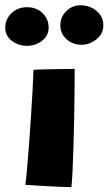

<svg xmlns="http://www.w3.org/2000/svg" viewBox="-72 -726 422 748"><path d="M206 3Q191 3 160.2 1.8Q129.5 0.5 93.5 -1.8Q57.5 -4 26.5 -6Q29 -19 32.5 -58.5Q36 -98 40.2 -152.2Q44.5 -206.5 48.2 -264.2Q52 -322 54.8 -372.2Q57.5 -422.5 58.5 -454Q68.5 -455 90.8 -455.5Q113 -456 139 -456.5Q165 -457 187 -457.2Q209 -457.5 219 -457.5Q219 -424.5 218.5 -373.8Q218 -323 217 -265.5Q216 -208 214.2 -153.5Q212.5 -99 210.5 -57Q208.5 -15 206 3ZM245.5 -551.5Q212 -551.5 187.5 -573.2Q163 -595 163 -627.5Q163 -659.5 186.2 -682.5Q209.5 -705.5 241.5 -705.5Q277.5 -705.5 304 -683.5Q330.5 -661.5 330.5 -628Q330.5 -593.5 303.2 -572.5Q276 -551.5 245.5 -551.5ZM33 -547.5Q-0.5 -547.5 -26 -567Q-51.5 -586.5 -51.5 -618Q-51.5 -651.5 -27 -674.8Q-2.5 -698 32.5 -698Q70.5 -698 94 -674.8Q117.5 -651.5 117.5 -618.5Q117.5 -587.5 92.5 -567.5Q67.5 -547.5 33 -547.5Z"/></svg>

Font: Grandstander ExtraBold
Style: Regular
Weight: 800
Designer: Tyler Finck
Foundry: Etcetera Type Co
Version: Version 1.200; ttfautohint (v1.8.3)